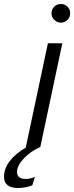

<svg xmlns="http://www.w3.org/2000/svg" viewBox="-125 -734 370 958"><path d="M186 -518 76 0H75Q26 22 -7 57.5Q-40 93 -40 124Q-40 159 4 159Q24 159 49 149L36 191Q0 204 -34 204Q-105 204 -105 148Q-105 67 7 0H4L114 -518ZM132 -668Q132 -687 145.5 -700.5Q159 -714 179 -714Q198 -714 211.5 -701Q225 -688 225 -668Q225 -648 211.5 -634.5Q198 -621 179 -621Q160 -621 146 -634.5Q132 -648 132 -668Z"/></svg>

Font: Nacelle Light
Style: Italic
Weight: 300
Italic angle: -12°
Designer: Sora Sagano
Foundry: Sora Sagano
Version: Version 1.000;FEAKit 1.0